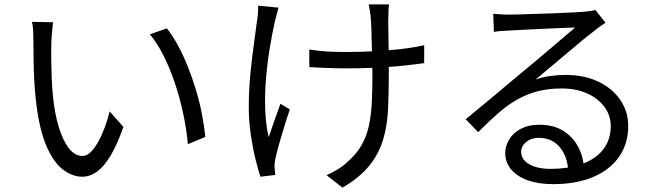

<svg xmlns="http://www.w3.org/2000/svg" viewBox="-20 -800 3040 879"><path d="M223 -698Q221 -686 219.5 -668Q218 -650 216.5 -632Q215 -614 215 -601Q214 -570 214.5 -530.5Q215 -491 216.5 -448.5Q218 -406 222 -364Q230 -281 249 -218.5Q268 -156 295.5 -121Q323 -86 358 -86Q377 -86 395 -103.5Q413 -121 429.5 -150.5Q446 -180 459.5 -216.5Q473 -253 482 -290L545 -219Q515 -134 484.5 -84.5Q454 -35 422.5 -13Q391 9 357 9Q310 9 266 -25.5Q222 -60 190 -137.5Q158 -215 144 -344Q139 -388 136.5 -439Q134 -490 133.5 -536Q133 -582 133 -611Q133 -628 132 -655Q131 -682 126 -700ZM744 -670Q771 -636 795.5 -590.5Q820 -545 840.5 -493.5Q861 -442 877.5 -387Q894 -332 904.5 -277.5Q915 -223 920 -173L840 -140Q834 -208 819 -278.5Q804 -349 782 -415.5Q760 -482 731 -541Q702 -600 666 -643Z M1761 -780Q1759 -767 1758.5 -752.5Q1758 -738 1758 -721Q1757 -710 1757.5 -685Q1758 -660 1758.5 -628.5Q1759 -597 1759.5 -564Q1760 -531 1760 -503.5Q1760 -476 1760 -459Q1760 -373 1756.5 -299Q1753 -225 1734 -161Q1715 -97 1671.5 -42.5Q1628 12 1548 59L1475 2Q1499 -8 1526.5 -25Q1554 -42 1572 -60Q1612 -95 1635 -135Q1658 -175 1668.5 -223Q1679 -271 1682 -329Q1685 -387 1685 -459Q1685 -483 1684 -520.5Q1683 -558 1682 -598.5Q1681 -639 1680 -672Q1679 -705 1677 -720Q1676 -737 1673 -752.5Q1670 -768 1668 -780ZM1396 -573Q1418 -570 1445 -567Q1472 -564 1501.5 -563Q1531 -562 1557 -562Q1619 -562 1684.5 -565Q1750 -568 1811.5 -575Q1873 -582 1922 -593V-511Q1874 -504 1813.5 -498Q1753 -492 1687.5 -489.5Q1622 -487 1558 -487Q1534 -487 1504.5 -488Q1475 -489 1446.5 -490Q1418 -491 1396 -493ZM1255 -765Q1251 -751 1246.5 -732.5Q1242 -714 1238 -700Q1226 -646 1215 -580Q1204 -514 1198 -443Q1192 -372 1194 -303Q1196 -234 1210 -172Q1221 -204 1235.5 -246Q1250 -288 1264 -325L1307 -299Q1295 -265 1282 -222.5Q1269 -180 1258 -141.5Q1247 -103 1242 -78Q1239 -67 1237.5 -54Q1236 -41 1237 -33Q1238 -25 1238.5 -16Q1239 -7 1240 1L1172 9Q1162 -21 1149.5 -72Q1137 -123 1128 -184.5Q1119 -246 1119 -308Q1119 -390 1126.5 -465Q1134 -540 1143 -603Q1152 -666 1157 -707Q1160 -725 1161 -743Q1162 -761 1162 -774Z M2238 -737Q2255 -735 2274.5 -734Q2294 -733 2309 -733Q2324 -733 2358.5 -734Q2393 -735 2436.5 -736.5Q2480 -738 2523.5 -739.5Q2567 -741 2601.5 -743Q2636 -745 2652 -746Q2674 -748 2686 -750Q2698 -752 2706 -754L2752 -696Q2739 -687 2724.5 -677Q2710 -667 2696 -655Q2677 -641 2645 -614.5Q2613 -588 2574.5 -555.5Q2536 -523 2499 -492Q2462 -461 2432 -436Q2467 -448 2502.5 -452.5Q2538 -457 2571 -457Q2654 -457 2718.5 -426.5Q2783 -396 2819.5 -343Q2856 -290 2856 -222Q2856 -142 2814 -82Q2772 -22 2695 10.5Q2618 43 2512 43Q2444 43 2395 25Q2346 7 2319.5 -25Q2293 -57 2293 -99Q2293 -133 2312 -163Q2331 -193 2366 -211Q2401 -229 2447 -229Q2514 -229 2558 -201.5Q2602 -174 2626 -129.5Q2650 -85 2653 -34L2581 -22Q2577 -86 2541.5 -127.5Q2506 -169 2446 -169Q2412 -169 2389 -150Q2366 -131 2366 -105Q2366 -69 2403 -48Q2440 -27 2499 -27Q2584 -27 2646.5 -50Q2709 -73 2742.5 -117Q2776 -161 2776 -223Q2776 -272 2747 -311Q2718 -350 2667.5 -372.5Q2617 -395 2552 -395Q2489 -395 2439 -381.5Q2389 -368 2345.5 -343Q2302 -318 2259.5 -280.5Q2217 -243 2169 -195L2112 -254Q2143 -279 2180.5 -310.5Q2218 -342 2256 -373.5Q2294 -405 2326.5 -432.5Q2359 -460 2381 -478Q2402 -495 2433.5 -521.5Q2465 -548 2499 -577Q2533 -606 2563.5 -632Q2594 -658 2613 -674Q2597 -674 2566 -672.5Q2535 -671 2497 -669.5Q2459 -668 2421.5 -666Q2384 -664 2353.5 -662.5Q2323 -661 2307 -660Q2291 -659 2274 -658Q2257 -657 2241 -654Z"/></svg>

Font: Farlight84_Sys_V01
Style: Regular
Weight: 400
Designer: Ryoko NISHIZUKA  (kana, bopomofo & ideographs); Paul D. Hunt (Latin, Greek & Cyrillic); Sandoll Communications , Soo-you
Foundry: Adobe
Version: Version 2.004;October 29, 2024;FontCreator 14.0.0.2814 64-bi